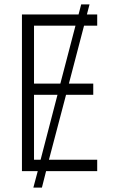

<svg xmlns="http://www.w3.org/2000/svg" viewBox="-20 -780 540 875"><path d="M80 0V-714H338L350 -760H388L376 -714H423V-663H363L294 -399H405V-348H281L203 -52H423V0H190L171 75H132L152 0ZM135 -399H255L324 -663H135ZM135 -52H165L242 -348H135Z"/></svg>

Font: Noto Sans Mono ExtraCondensed Light
Style: Regular
Weight: 300
Width: 2
Designer: Monotype Design Team
Foundry: Monotype Imaging Inc.
Version: Version 2.014; ttfautohint (v1.8.4.7-5d5b)